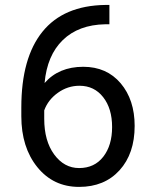

<svg xmlns="http://www.w3.org/2000/svg" viewBox="-20 -731 602 761"><path d="M413.6 -711.4V-634.8H397Q291.5 -632.8 229 -572.3Q166.5 -511.7 156.7 -401.9Q212.9 -466.3 310.1 -466.3Q402.8 -466.3 458.3 -400.9Q513.7 -335.4 513.7 -231.9Q513.7 -122.1 453.9 -56.2Q394 9.8 293.5 9.8Q191.4 9.8 127.9 -68.6Q64.5 -147 64.5 -270.5V-305.2Q64.5 -501.5 148.2 -605.2Q231.9 -709 397.5 -711.4ZM294.9 -391.1Q248.5 -391.1 209.5 -363.3Q170.4 -335.4 155.3 -293.5V-260.3Q155.3 -172.4 194.8 -118.7Q234.4 -64.9 293.5 -64.9Q354.5 -64.9 389.4 -109.9Q424.3 -154.8 424.3 -227.5Q424.3 -300.8 388.9 -345.9Q353.5 -391.1 294.9 -391.1Z"/></svg>

Font: TypoPRO Roboto
Style: Regular
Weight: 400
Designer: Google
Version: Version 2.136; 2016